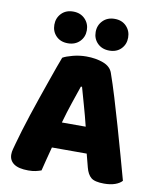

<svg xmlns="http://www.w3.org/2000/svg" viewBox="-92 -902 810 984"><g transform="rotate(10 313.5 -410.0)"><path d="M403 -126H222Q212 -90 204.5 -59Q197 -28 190 -1Q176 4 160.5 7.5Q145 11 123 11Q72 11 47.5 -6.5Q23 -24 23 -55Q23 -69 27 -83Q31 -97 36 -116Q43 -143 55.5 -183.5Q68 -224 83 -270.5Q98 -317 115 -365.5Q132 -414 147 -457.5Q162 -501 174.5 -535.5Q187 -570 194 -588Q211 -598 245.5 -607Q280 -616 315 -616Q365 -616 403.5 -601.5Q442 -587 453 -555Q471 -504 492 -435Q513 -366 534 -292.5Q555 -219 575 -147.5Q595 -76 610 -21Q598 -7 574 1.5Q550 10 517 10Q468 10 449 -6Q430 -22 421 -57ZM314 -459Q300 -418 283 -368Q266 -318 250 -261H374Q360 -318 345.5 -368.5Q331 -419 320 -459ZM294 -748Q294 -713 270.5 -689.5Q247 -666 209 -666Q171 -666 148 -689.5Q125 -713 125 -748Q125 -783 148 -807Q171 -831 209 -831Q247 -831 270.5 -807Q294 -783 294 -748ZM509 -748Q509 -713 486 -689.5Q463 -666 425 -666Q387 -666 363.5 -689.5Q340 -713 340 -748Q340 -783 363.5 -807Q387 -831 425 -831Q463 -831 486 -807Q509 -783 509 -748Z"/></g></svg>

Font: Baloo Chettan 2 ExtraBold
Style: Regular
Weight: 800
Designer: Maithili Shingre, Unnati Kotecha and Ek Type
Foundry: Ek Type
Version: Version 1.640;hotconv 1.0.111;makeotfexe 2.5.65597; ttfautoh